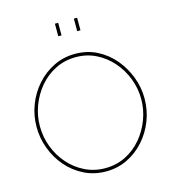

<svg xmlns="http://www.w3.org/2000/svg" viewBox="-131 -1025 1019 1136"><g transform="rotate(-15 378.5 -456.5)"><path d="M379 5Q306 5 245 -25.5Q184 -56 140 -107Q96 -158 72 -222.5Q48 -287 48 -355Q48 -426 73 -490.5Q98 -555 143 -605.5Q188 -656 248.5 -685.5Q309 -715 379 -715Q453 -715 513.5 -684Q574 -653 617.5 -601Q661 -549 685 -485Q709 -421 709 -355Q709 -283 684 -218.5Q659 -154 614 -103.5Q569 -53 509 -24Q449 5 379 5ZM68 -355Q68 -289 91 -228Q114 -167 156 -119Q198 -71 255 -43Q312 -15 379 -15Q448 -15 505 -44Q562 -73 603 -122Q644 -171 666.5 -231.5Q689 -292 689 -355Q689 -421 665.5 -482Q642 -543 600 -591Q558 -639 501.5 -667Q445 -695 379 -695Q310 -695 252.5 -666Q195 -637 154 -588Q113 -539 90.5 -478.5Q68 -418 68 -355ZM311 -841V-918H331V-841ZM427 -841V-918H447V-841Z"/></g></svg>

Font: Raleway Thin
Style: Regular
Weight: 100
Designer: Matt McInerney, Pablo Impallari, Rodrigo Fuenzalida
Foundry: Matt McInerney, Pablo Impallari, Rodrigo Fuenzalida
Version: Version 4.026